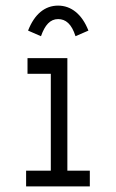

<svg xmlns="http://www.w3.org/2000/svg" viewBox="-20 -664 415 684"><path d="M126 -535C140 -575 159 -596 187 -596C214 -596 235 -579 249 -535L295 -555C272 -614 233 -644 187 -644C140 -644 103 -614 80 -555ZM73 0H300V-56H220V-457H78V-401H161V-56H73Z"/></svg>

Font: Inconsolata Condensed Thin
Style: Regular
Weight: 100
Width: 3
Monospace: yes
Designer: Raph Levien, Cyreal, Brenton Simpson
Foundry: Raph Levien, Cyreal, Google
Version: Version 3.100